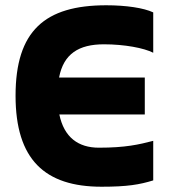

<svg xmlns="http://www.w3.org/2000/svg" viewBox="-20 -699 640 728"><path d="M561 -499V-652C525 -669 458 -679 383 -679C150 -679 39 -582 39 -336C39 -94 150 9 365 9C463 9 509 1 561 -15V-165C507 -151 456 -139 355 -139C277 -139 223 -178 205 -265H529V-405H204C221 -495 279 -531 374 -531C452 -531 526 -517 561 -499Z"/></svg>

Font: LT Wave Mono Black
Style: Regular
Weight: 900
Designer: Daniel Lyons
Version: Version 2.5 (Glyphs App)